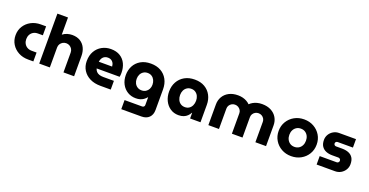

<svg xmlns="http://www.w3.org/2000/svg" viewBox="-34 -1582 5067 2637"><g transform="rotate(20 2499.0 -263.5)"><path d="M310 0Q230.5 0 168.1 -33.5Q105.7 -67 69.7 -124.7Q33.7 -182.3 33.7 -256Q33.7 -329.7 69.7 -387.5Q105.7 -445.3 168.1 -479Q230.5 -512.7 310 -512.7H386.7V-382H315.7Q277 -382 248.8 -365.5Q220.7 -349 205.3 -320.3Q190 -291.5 190 -255.9Q190 -220.3 205.3 -191.5Q220.7 -162.7 248.8 -146.2Q277 -129.7 315.7 -129.7H386.7V0Z M472.7 0V-730H627.7V-479Q658.3 -503 694.3 -513.8Q730.3 -524.7 765.7 -524.7Q836.3 -524.7 884.5 -494.7Q932.7 -464.7 957.5 -412.7Q982.3 -360.7 982.3 -294.7V0H827V-289Q827 -318 813.5 -340.7Q800 -363.3 777.3 -376.5Q754.7 -389.7 727.7 -389.7Q701 -389.7 678.2 -377Q655.3 -364.3 641.5 -342.2Q627.7 -320 627.7 -292V0Z M1365.7 0Q1278.7 0 1213 -32.3Q1147.3 -64.7 1110.5 -122.5Q1073.7 -180.3 1073.7 -256Q1073.7 -340.3 1108.7 -400.3Q1143.7 -460.3 1202.5 -492.5Q1261.3 -524.7 1332.3 -524.7Q1413.3 -524.7 1467.8 -490.8Q1522.3 -457 1550.2 -398.3Q1578 -339.7 1578 -264.7Q1578 -251.7 1576.7 -234.5Q1575.3 -217.3 1572.7 -207H1236.7Q1243.3 -180.7 1260 -162.8Q1276.7 -145 1302.7 -136.3Q1328.7 -127.7 1361.3 -127.7H1517.7V0ZM1233 -303.7H1427.7Q1426.3 -320.3 1422 -335Q1417.7 -349.7 1409.5 -361.5Q1401.3 -373.3 1390.3 -381.8Q1379.3 -390.3 1364.5 -395Q1349.7 -399.7 1332 -399.7Q1309 -399.7 1291.2 -391.7Q1273.3 -383.7 1261.3 -370.3Q1249.3 -357 1242.5 -339.7Q1235.7 -322.3 1233 -303.7Z M1745.7 203V70.3H2002Q2017.3 70.3 2027 60.8Q2036.7 51.3 2036.7 37.3V-76H2034Q2014.3 -53 1991.8 -37.2Q1969.3 -21.3 1941.8 -13.3Q1914.3 -5.3 1879.7 -5.3Q1811.7 -5.3 1758.3 -37.8Q1705 -70.3 1674.3 -128Q1643.7 -185.7 1643.7 -259.7Q1643.7 -332.7 1675.3 -392.8Q1707 -453 1768 -488.8Q1829 -524.7 1916.7 -524.7Q2000.7 -524.7 2062.2 -490.2Q2123.7 -455.7 2157.8 -393.3Q2192 -331 2192 -246.7V53Q2192 122.3 2151.7 162.7Q2111.3 203 2039.7 203ZM1918 -134.7Q1953.7 -134.7 1979.7 -151.3Q2005.7 -168 2019.8 -195.8Q2034 -223.7 2034 -257.7Q2034 -294.3 2019.8 -324Q2005.7 -353.7 1979.7 -371.2Q1953.7 -388.7 1918 -388.7Q1883 -388.7 1856.5 -371.7Q1830 -354.7 1815.8 -325.7Q1801.7 -296.7 1801.7 -260.7Q1801.7 -225.7 1815.8 -197.2Q1830 -168.7 1856.5 -151.7Q1883 -134.7 1918 -134.7Z M2510 12.3Q2441.7 12.3 2389.7 -22.7Q2337.7 -57.7 2308.7 -117.5Q2279.7 -177.3 2279.7 -252Q2279.7 -329.7 2313.7 -391.5Q2347.7 -453.3 2410.2 -489Q2472.7 -524.7 2558.3 -524.7Q2644 -524.7 2704.3 -489.2Q2764.7 -453.7 2797.2 -392.5Q2829.7 -331.3 2829.7 -255V0H2677.7V-82.3H2674.3Q2660 -55.3 2637.8 -33.8Q2615.7 -12.3 2584.3 0Q2553 12.3 2510 12.3ZM2555.7 -121.7Q2591.3 -121.7 2617.5 -139.3Q2643.7 -157 2657.8 -187.8Q2672 -218.7 2672 -256.7Q2672 -294.3 2657.8 -324Q2643.7 -353.7 2617.5 -371.3Q2591.3 -389 2555.7 -389Q2519.7 -389 2493 -371.3Q2466.3 -353.7 2452.2 -324Q2438 -294.3 2438 -256.7Q2438 -218.7 2452.2 -187.8Q2466.3 -157 2493 -139.3Q2519.7 -121.7 2555.7 -121.7Z M2944.7 0V-302.7Q2944.7 -366 2974.3 -416.3Q3004 -466.7 3058.8 -495.7Q3113.7 -524.7 3190 -524.7Q3227.7 -524.7 3259.7 -516.5Q3291.7 -508.3 3318.3 -493.5Q3345 -478.7 3364.3 -458.7H3366Q3386.3 -478.7 3412.8 -493.5Q3439.3 -508.3 3471.7 -516.5Q3504 -524.7 3541.7 -524.7Q3618.3 -524.7 3673.3 -495.7Q3728.3 -466.7 3758 -416.3Q3787.7 -366 3787.7 -302.7V0H3632V-298.3Q3632 -323.3 3619.7 -343.8Q3607.3 -364.3 3586.3 -377Q3565.3 -389.7 3538 -389.7Q3511.3 -389.7 3489.8 -377Q3468.3 -364.3 3456 -343.8Q3443.7 -323.3 3443.7 -298.3V0H3288.7V-298.3Q3288.7 -323.3 3276.2 -343.8Q3263.7 -364.3 3242.3 -377Q3221 -389.7 3193.7 -389.7Q3167.3 -389.7 3145.8 -377Q3124.3 -364.3 3112 -343.8Q3099.7 -323.3 3099.7 -298.3V0Z M4156.7 12Q4078 12 4015.2 -23Q3952.3 -58 3915.5 -119Q3878.7 -179.9 3878.7 -256.3Q3878.7 -332.7 3915.5 -393.5Q3952.3 -454.3 4015.3 -489.5Q4078.3 -524.7 4157 -524.7Q4235.7 -524.7 4298.3 -489.5Q4361 -454.3 4397.7 -393.8Q4434.3 -333.3 4434.3 -256.1Q4434.3 -179.7 4397.7 -118.8Q4361 -58 4298.2 -23Q4235.3 12 4156.7 12ZM4156.6 -123.3Q4193.7 -123.3 4221 -141Q4248.3 -158.7 4263.2 -188.8Q4278 -218.8 4278 -256.6Q4278 -294.3 4263.2 -324.3Q4248.3 -354.3 4221 -372Q4193.7 -389.7 4156.7 -389.7Q4119.7 -389.7 4092.3 -372Q4065 -354.4 4050 -324.4Q4035 -294.5 4035 -256.7Q4035 -219 4050 -188.9Q4065 -158.7 4092.3 -141Q4119.6 -123.3 4156.6 -123.3Z M4527 0V-123.3H4773.7Q4784.3 -123.3 4792.3 -127.8Q4800.3 -132.3 4805 -140.2Q4809.7 -148 4809.7 -157.3Q4809.7 -167.3 4805 -175.2Q4800.3 -183 4792.3 -187.7Q4784.3 -192.3 4773.7 -192.3H4683.7Q4634 -192.3 4593.7 -208.5Q4553.3 -224.7 4529.5 -260.2Q4505.7 -295.7 4505.7 -352.7Q4505.7 -396.7 4527.5 -432.8Q4549.3 -469 4586.7 -490.8Q4624 -512.7 4669 -512.7H4916V-389.3H4692.7Q4679.3 -389.3 4669.5 -380.3Q4659.7 -371.3 4659.7 -357.7Q4659.7 -344 4669.2 -334.7Q4678.7 -325.3 4692.7 -325.3H4780.7Q4836.7 -325.3 4877.5 -308.5Q4918.3 -291.7 4940.7 -256Q4963 -220.3 4963 -162.7Q4963 -118 4940.5 -81Q4918 -44 4880.3 -22Q4842.7 0 4795.7 0Z"/></g></svg>

Font: MuseoModerno Thin
Style: Regular
Weight: 100
Designer: Pablo Cosgaya, Héctor Gatti, Marcela Romero, and the Authors of The MuseoModerno Project.
Foundry: Omnibus-Type Team
Version: Version 1.003